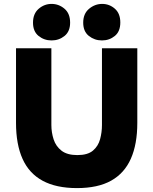

<svg xmlns="http://www.w3.org/2000/svg" viewBox="-20 -955 785 983"><path d="M374 8Q268 8 198.5 -29.5Q129 -67 95.5 -141.5Q62 -216 62 -326V-708H243V-315Q243 -277 254.5 -241.5Q266 -206 295 -183.5Q324 -161 376 -161Q429 -161 456 -184Q483 -207 492.5 -242.5Q502 -278 502 -315V-708H683V-326Q683 -217 650 -142.5Q617 -68 549 -30Q481 8 374 8ZM502 -748Q464 -748 435 -771Q406 -794 406 -839Q406 -885 436 -910Q466 -935 503 -935Q540 -935 568 -910.5Q596 -886 596 -840Q596 -794 568 -771Q540 -748 502 -748ZM244 -748Q206 -748 177.5 -771Q149 -794 149 -839Q149 -885 178 -910Q207 -935 244 -935Q281 -935 310 -910.5Q339 -886 339 -839Q339 -794 310.5 -771Q282 -748 244 -748Z"/></svg>

Font: Onest Black
Style: Regular
Weight: 900
Designer: Dmitri Voloshin, Andrey Kudryavtsev
Foundry: Dmitri Voloshin, Andrey Kudryavtsev
Version: Version 1.000;gftools[0.9.33]